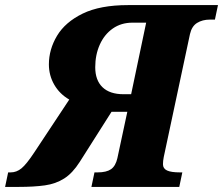

<svg xmlns="http://www.w3.org/2000/svg" viewBox="-72 -734 876 754"><path d="M-52 0 -40 -57H-30Q-7 -57 12.5 -73Q32 -89 63 -136L200 -343Q162 -365 141 -401.5Q120 -438 120 -481Q120 -540 152 -593.5Q184 -647 252.5 -680.5Q321 -714 431 -714H784L772 -657H752Q723 -657 702 -644Q681 -631 674 -600L571 -117Q568 -102 568 -89Q568 -72 584 -64.5Q600 -57 635 -57H644L632 0H287L299 -57H311Q346 -57 364 -69.5Q382 -82 389 -113L428 -295H366L241 -98Q213 -54 180 -33Q147 -12 104 -6Q61 0 2 0ZM413 -364H443L502 -645H448Q404 -645 371 -622Q338 -599 320 -559Q302 -519 302 -470Q302 -419 330.5 -391.5Q359 -364 413 -364Z"/></svg>

Font: Noto Serif ExtraBold
Style: Italic
Weight: 800
Italic angle: -12°
Designer: Monotype Design Team
Foundry: Monotype Imaging Inc.
Version: Version 2.013